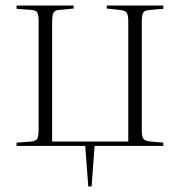

<svg xmlns="http://www.w3.org/2000/svg" viewBox="-20 -529 652 696"><path d="M300 147 289 0H40V-12L94 -16Q110 -18 115 -26Q120 -34 120 -60V-449Q120 -475 115 -483.5Q110 -492 94 -493L40 -497V-509H247V-498L194 -493Q179 -492 174 -483Q169 -474 169 -450V-16H445V-451Q445 -474 439.5 -482.5Q434 -491 414 -493L367 -498V-509H572V-497L524 -493Q505 -492 499.5 -483.5Q494 -475 494 -452V-57Q494 -35 499.5 -26.5Q505 -18 524 -16L572 -12V0H323L312 147Z"/></svg>

Font: Display Extralight
Style: Regular
Weight: 200
Designer: Latin by Veronika Burian and Jose Scaglione. Greek by Irene Vlachou. Cyrillic by Vera Evstafieva.
Foundry: TypeTogether
Version: Version 3.002